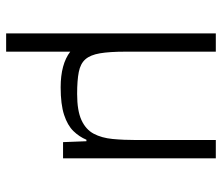

<svg xmlns="http://www.w3.org/2000/svg" viewBox="-70 -480 740 641"><g transform="rotate(90 300.5 -160.0)"><path d="M92 190V-510H153V-209Q153 -155 158.5 -123Q164 -91 178.5 -74.5Q193 -58 221 -52.5Q249 -47 294 -47Q350 -47 381.5 -61.5Q413 -76 427 -102.5Q441 -129 444.5 -165.5Q448 -202 448 -246V-510H509V0H455L452 -78H447Q437 -54 418 -34.5Q399 -15 364 -3.5Q329 8 272 8Q195 8 153 -24V190Z"/></g></svg>

Font: Saira Light
Style: Regular
Weight: 300
Designer: Hector Gatti with collaboration of the Omnibus-Type team
Foundry: Omnibus-Type
Version: Version 1.100; ttfautohint (v1.8.3)